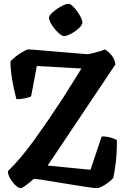

<svg xmlns="http://www.w3.org/2000/svg" viewBox="-20 -975 646 995"><path d="M87 0Q76 0 60.5 -14.5Q45 -29 33 -49.5Q21 -70 21 -88Q87 -152 158.5 -251Q230 -350 301 -459Q327 -500 352.5 -540.5Q378 -581 402 -620L171 -633L141 -475Q130 -470 109 -465.5Q88 -461 65 -461Q59 -484 51.5 -518Q44 -552 39 -588.5Q34 -625 34 -655Q42 -667 61.5 -682Q81 -697 100.5 -708Q120 -719 127 -719Q135 -719 165 -716.5Q195 -714 236 -710.5Q277 -707 318.5 -703.5Q360 -700 392 -697.5Q424 -695 436 -694Q447 -696 465 -700.5Q483 -705 499.5 -710Q516 -715 523 -719Q540 -710 557.5 -689.5Q575 -669 578 -641L227 -117L449 -95L507 -268Q534 -268 555 -261.5Q576 -255 586 -249Q586 -180 579.5 -129Q573 -78 567 -53Q558 -42 541.5 -29.5Q525 -17 508.5 -8.5Q492 0 482 0Q469 0 435.5 -5Q402 -10 359 -17Q316 -24 273 -31Q230 -38 198 -43Q166 -48 155 -48Q136 -31 115.5 -15.5Q95 0 87 0ZM311 -788Q303 -788 290 -798.5Q277 -809 264 -824.5Q251 -840 242.5 -856Q234 -872 234 -883Q234 -892 245.5 -904Q257 -916 274 -928Q291 -940 307.5 -947.5Q324 -955 334 -955Q344 -955 356 -944Q368 -933 379.5 -917Q391 -901 399 -885Q407 -869 407 -858Q407 -846 389.5 -829.5Q372 -813 349 -800.5Q326 -788 311 -788Z"/></svg>

Font: Texturina 72pt ExtraBold
Style: Regular
Weight: 800
Designer: Guillermo Torres Carreño
Foundry: Omnibus-Type
Version: Version 1.002; ttfautohint (v1.8.3)